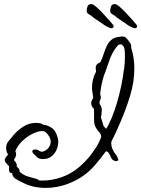

<svg xmlns="http://www.w3.org/2000/svg" viewBox="-20 -808 691 939"><path d="M304 94Q284 101 258 106Q232 111 204 111Q174 111 144 104.5Q114 98 89 84Q70 76 55 65.5Q40 55 40 41V40L39 39Q29 38 26.5 32.5Q24 27 24 20Q24 16 24 12.5Q24 9 25 6Q16 -4 9.5 -11Q3 -18 3 -25Q3 -35 20 -52L19 -53Q14 -61 12 -69Q10 -77 10 -84Q10 -105 23.5 -120Q37 -135 44 -145Q63 -168 92 -187.5Q121 -207 155 -207Q168 -207 181 -204Q186 -203 191 -198Q211 -197 232.5 -183Q254 -169 263 -131Q264 -127 264.5 -123Q265 -119 265 -114Q265 -95 256.5 -75.5Q248 -56 231.5 -43Q215 -30 190 -30Q171 -30 161 -39.5Q151 -49 145 -55Q138 -62 138 -67Q138 -77 153 -77Q163 -77 169 -72Q177 -66 184 -66Q196 -66 212 -79Q221 -88 224.5 -97Q228 -106 228 -114Q228 -127 221.5 -139Q215 -151 204 -161Q198 -167 186 -167Q168 -167 144 -156Q120 -145 100 -128Q84 -115 72.5 -100Q61 -85 55 -68Q57 -64 58 -60.5Q59 -57 59 -53Q59 -42 49 -29Q49 -25 50 -22Q64 -12 62 8Q70 12 73 18.5Q76 25 77 33Q96 49 116 55Q136 61 159 67Q163 68 165.5 70Q168 72 170 74Q175 75 180 75Q185 75 190 75Q234 75 283 58Q330 41 366 10Q402 -21 426.5 -53.5Q451 -86 463 -110.5Q475 -135 475 -139V-141Q475 -143 474 -146.5Q473 -150 471 -154Q457 -171 450.5 -181Q444 -191 442 -201Q440 -211 440 -228V-276L437 -278Q426 -289 426 -304Q426 -312 430 -318Q434 -324 436 -331Q434 -344 432 -356Q430 -368 430 -380Q430 -421 450 -458Q449 -463 448.5 -467.5Q448 -472 448 -476Q448 -484 452 -490.5Q456 -497 469 -503L471 -504Q480 -522 486.5 -542.5Q493 -563 501.5 -582Q510 -601 525 -613.5Q540 -626 565 -628Q573 -631 585 -629Q593 -628 603 -616Q607 -612 610 -607Q613 -602 617 -597Q624 -584 621 -577V-576Q637 -528 637 -474Q637 -406 616 -338.5Q595 -271 569 -211Q556 -180 544.5 -155.5Q533 -131 525 -116Q525 -115 524.5 -113Q524 -111 524 -108Q524 -102 525.5 -93.5Q527 -85 531 -77Q536 -65 544.5 -55Q553 -45 557 -32Q561 -26 555 -22Q551 -20 548 -20Q542 -20 535 -24Q528 -28 526 -32Q524 -37 516 -52.5Q508 -68 499 -68H498Q470 -30 444 0Q418 30 385.5 53Q353 76 304 94ZM499 -178Q511 -195 525 -228.5Q539 -262 551.5 -303.5Q564 -345 573 -388.5Q582 -432 586 -469H587Q589 -486 590 -501.5Q591 -517 591 -532Q591 -546 590 -558.5Q589 -571 586 -579Q583 -581 580 -585Q579 -587 577 -589Q575 -591 573 -591Q565 -591 562 -590Q554 -585 543 -569Q527 -545 517 -519Q515 -513 513 -507Q511 -501 509 -496Q504 -483 500 -470Q496 -457 491 -446Q484 -427 478.5 -402.5Q473 -378 470 -351Q470 -348 470.5 -345Q471 -342 472 -339Q472 -338 472.5 -336.5Q473 -335 473 -333Q473 -327 471 -321.5Q469 -316 467 -311V-300Q478 -285 478 -269Q478 -261 476.5 -252Q475 -243 474 -233L483 -203L487 -191L496 -181ZM637 -670Q620 -675 607.5 -684Q595 -693 583 -701Q573 -708 562 -715Q551 -722 543 -730Q536 -734 527.5 -739.5Q519 -745 519 -754Q519 -765 523 -776.5Q527 -788 542 -788Q550 -788 565 -775Q580 -762 597 -744Q614 -726 627.5 -710.5Q641 -695 646 -689Q651 -684 651 -679Q651 -675 647 -672Q643 -669 637 -670ZM522 -670Q505 -675 492.5 -684Q480 -693 468 -701Q458 -708 447 -715Q436 -722 428 -730Q421 -734 412.5 -739.5Q404 -745 404 -754Q404 -765 408 -776.5Q412 -788 427 -788Q435 -788 450 -775Q465 -762 482 -744Q499 -726 512.5 -710.5Q526 -695 531 -689Q536 -684 536 -679Q536 -675 532 -672Q528 -669 522 -670Z"/></svg>

Font: Are You Serious
Style: Regular
Weight: 400
Designer: Robert E. Leuschke
Foundry: Robert E. Leuschke
Version: Version 1.100